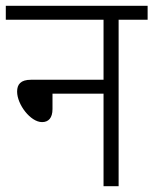

<svg xmlns="http://www.w3.org/2000/svg" viewBox="-20 -642 529 662"><path d="M0 -622V-574H337V-367H87C51 -367 39 -351 39 -326C39 -282 85 -221 125 -221C147 -221 161 -235 161 -266V-319H337V0H389V-574H489V-622Z"/></svg>

Font: Noto Sans Devanagari SemiCondensed Light
Style: Regular
Weight: 300
Width: 4
Designer: Jelle Bosma - Monotype Design Team
Foundry: Monotype Imaging Inc.
Version: Version 2.004